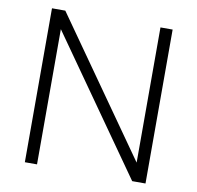

<svg xmlns="http://www.w3.org/2000/svg" viewBox="-82 -824 934 909"><g transform="rotate(10 385.5 -370.0)"><path d="M95.5 0V-740H159.5L635 -64.5H617V-740H675.5V0H611.5L136 -675.5H154V0Z"/></g></svg>

Font: Encode Sans SemiExpanded Light
Style: Regular
Weight: 300
Width: 6
Designer: Multiple Designers
Foundry: Impallari Type
Version: Version 3.002